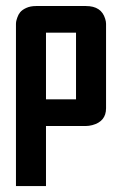

<svg xmlns="http://www.w3.org/2000/svg" viewBox="-20 -420 440 640"><path d="M33.2 -340.8Q33.2 -343.3 33.7 -347.2Q34.2 -351.1 37.6 -361.3Q41 -371.6 47.4 -379.4Q53.7 -387.2 67.6 -393.6Q81.5 -399.9 100.1 -399.9H266.6Q317.9 -399.9 330.6 -357.4Q333.5 -348.1 333.5 -340.8V-59.1Q333.5 -15.1 287.6 -2.9Q275.9 0 266.6 0H133.3V200.2H33.2ZM133.3 -311V-88.9H233.4V-311Z"/></svg>

Font: Malkor
Style: Bold
Weight: 700
Version: Version 1.3